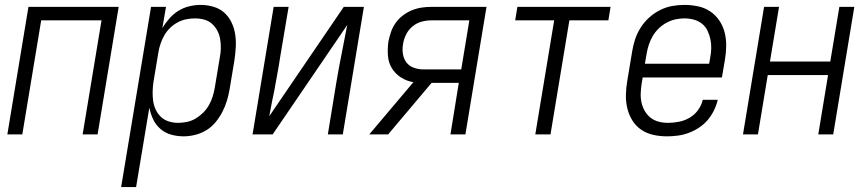

<svg xmlns="http://www.w3.org/2000/svg" viewBox="-20 -548 3540 783"><path d="M10 0 96 -520H464L378 0H317L394 -465H148L71 0Z M474 215 596 -520H657L642 -433Q655 -455 671.5 -473.5Q688 -492 708.5 -504.5Q729 -517 752.5 -522.5Q776 -528 798 -528Q825 -528 850.5 -520.5Q876 -513 894.5 -496.5Q913 -480 924 -457Q935 -434 939 -408.5Q943 -383 941.5 -356Q940 -329 936 -302L916 -182Q912 -159 905 -136Q898 -113 886.5 -91Q875 -69 859 -49.5Q843 -30 821.5 -17Q800 -4 776 2Q752 8 729 8Q702 8 677.5 1Q653 -6 634 -22.5Q615 -39 604.5 -61.5Q594 -84 589 -109L535 215ZM706 -47Q724 -47 743 -51Q762 -55 778.5 -65Q795 -75 809 -89Q823 -103 832.5 -120Q842 -137 847.5 -155Q853 -173 856 -191L876 -311Q880 -331 880.5 -350Q881 -369 878 -387.5Q875 -406 866.5 -422.5Q858 -439 844.5 -451Q831 -463 813 -468Q795 -473 775 -473Q758 -473 740 -469.5Q722 -466 705 -457Q688 -448 674 -434.5Q660 -421 650.5 -404.5Q641 -388 635 -370.5Q629 -353 626 -335L606 -215Q603 -195 602.5 -175.5Q602 -156 604.5 -137Q607 -118 615 -101Q623 -84 636 -71.5Q649 -59 667.5 -53Q686 -47 706 -47Z M1010 0 1096 -520H1157L1122 -312Q1117 -278 1110.5 -244Q1104 -210 1098 -175L1090 -137Q1087 -121 1084 -105.5Q1081 -90 1078 -74L1382 -520H1464L1378 0H1317L1351 -208Q1361 -268 1373 -327.5Q1385 -387 1396 -446L1092 0Z M1563 0H1486L1666 -213Q1639 -217 1615.5 -232Q1592 -247 1578 -270Q1564 -293 1562 -321.5Q1560 -350 1564 -379Q1568 -398 1574.5 -417.5Q1581 -437 1593.5 -454.5Q1606 -472 1623 -485Q1640 -498 1659.5 -506Q1679 -514 1699 -517Q1719 -520 1739 -520H1964L1878 0H1817L1851 -210H1740ZM1706 -265H1861L1894 -465H1739Q1719 -465 1699 -459.5Q1679 -454 1662.5 -440.5Q1646 -427 1636.5 -408Q1627 -389 1624 -370Q1620 -349 1623 -329Q1626 -309 1637 -294Q1648 -279 1667 -272Q1686 -265 1706 -265Z M2163 0 2240 -465H2081L2090 -520H2470L2461 -465H2302L2225 0Z M2700 8Q2671 8 2644 2Q2617 -4 2595 -19Q2573 -34 2559 -56.5Q2545 -79 2538.5 -105.5Q2532 -132 2532.5 -160.5Q2533 -189 2538 -218L2558 -338Q2562 -363 2570 -387.5Q2578 -412 2592.5 -435Q2607 -458 2627.5 -476.5Q2648 -495 2672 -507Q2696 -519 2721 -523.5Q2746 -528 2771 -528Q2800 -528 2827.5 -522Q2855 -516 2877 -501Q2899 -486 2914 -463.5Q2929 -441 2935.5 -414.5Q2942 -388 2941.5 -359.5Q2941 -331 2936 -302L2924 -232H2601L2597 -209Q2594 -189 2593 -169Q2592 -149 2596 -130.5Q2600 -112 2609.5 -95.5Q2619 -79 2633 -68Q2647 -57 2665.5 -52Q2684 -47 2704 -47Q2726 -47 2749 -51.5Q2772 -56 2792.5 -68Q2813 -80 2827 -99.5Q2841 -119 2846 -141H2907Q2902 -119 2891.5 -97.5Q2881 -76 2865.5 -58Q2850 -40 2830 -27Q2810 -14 2788.5 -6Q2767 2 2744.5 5Q2722 8 2700 8ZM2872 -288 2876 -311Q2880 -331 2880.5 -350.5Q2881 -370 2877 -388.5Q2873 -407 2865 -423.5Q2857 -440 2842.5 -451.5Q2828 -463 2809.5 -468Q2791 -473 2771 -473Q2753 -473 2734.5 -469Q2716 -465 2698.5 -455.5Q2681 -446 2666.5 -432Q2652 -418 2642 -401Q2632 -384 2626 -365.5Q2620 -347 2617 -329L2610 -288Z M3010 0 3096 -520H3157L3120 -297H3366L3403 -520H3464L3378 0H3317L3357 -242H3111L3071 0Z"/></svg>

Font: Iosevka Light Oblique
Style: Regular
Weight: 300
Italic angle: -9°
Monospace: yes
Designer: Belleve Invis
Foundry: Belleve Invis
Version: Version 32.5.0; ttfautohint (v1.8.4)